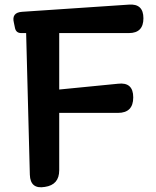

<svg xmlns="http://www.w3.org/2000/svg" viewBox="-20 -806 676 830"><path d="M93 -663H72Q50 -663 45 -684L40 -708Q29 -752 76 -755L537 -786Q600 -791 600 -727Q600 -663 537 -663H236V-419L490 -444Q556 -452 556 -385Q556 -318 490 -318H236V-70Q236 -7 174 2Q111 13 109 -51Z"/></svg>

Font: s+UCsàWOS
Style: Regular
Weight: 400
Designer: FontworksQlS√∏0¬ü¬ôs√†OS¬àe[W\~√Ñ: ZERO[P0e√∂QI¬ä0¬ÉFSW0¬ò¬ëQ√°0R¬ûO0Little White Dog0YHv}N_0^_qMagmeta0v
Version: Version 1.000; 20230222